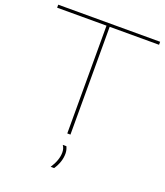

<svg xmlns="http://www.w3.org/2000/svg" viewBox="-163 -810 981 1140"><g transform="rotate(20 327.5 -240.0)"><path d="M650 -681H338V0H318V-681H6V-700H650ZM293 220Q329 165 329 117Q329 91 316 73H339Q349 94 349 117Q349 169 315 220Z"/></g></svg>

Font: Georama Extended Thin
Style: Regular
Weight: 100
Width: 7
Designer: Jean-Baptiste Levee
Foundry: Production Type
Version: Version 1.000